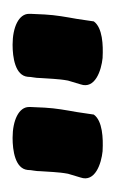

<svg xmlns="http://www.w3.org/2000/svg" viewBox="41 -688 183 305"><g transform="rotate(90 132.5 -535.5)"><path d="M2 -490C2 -474 23 -464 51 -464C71 -464 100 -468 102 -488C102 -495 104 -499 104 -509C105 -520 105 -536 108 -552L114 -572C122 -595 92 -605 72 -607H71C52 -608 24 -607 14 -593L10 -566C7 -549 4 -533 3 -515L2 -493ZM150 -490C150 -474 171 -464 199 -464C219 -464 248 -468 250 -488C250 -495 252 -499 252 -509C253 -520 253 -536 256 -552L262 -572C270 -595 240 -605 220 -607H219C200 -608 172 -607 162 -593L158 -566C155 -549 152 -533 151 -515L150 -493Z"/></g></svg>

Font: Stray Cat
Style: ExBlkCn
Weight: 1000
Version: Version 1.0